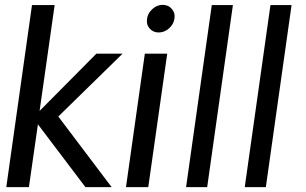

<svg xmlns="http://www.w3.org/2000/svg" viewBox="-20 -771 1260 791"><path d="M5.9 0 111.8 -750H205.1L143.1 -314L377 -549.8H484.9L220.2 -291L439.9 0H332L136.2 -258.8L99.1 0Z M585.9 -693.8Q588.9 -716.8 607.9 -733.9Q627 -751 649.9 -751Q673.8 -751 688.2 -733.9Q702.6 -716.8 698.7 -693.8Q694.8 -669.9 675.8 -653.6Q656.7 -637.2 633.8 -637.2Q610.8 -637.2 596.4 -653.6Q582 -669.9 585.9 -693.8ZM576.7 -549.8H668.9L590.8 0H499Z M746.6 0 852.5 -750H939.5L833.5 0Z M988.3 0 1094.2 -750H1181.2L1075.2 0Z"/></svg>

Font: Oakes Grotesk
Style: Italic
Weight: 400
Designer: Samuel Oakes
Foundry: Samuel Oakes
Version: Version 1.0 | wf-rip DC20170320